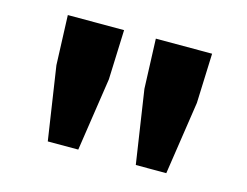

<svg xmlns="http://www.w3.org/2000/svg" viewBox="-64 -883 760 590"><g transform="rotate(15 315.5 -588.5)"><path d="M92 -626 86 -784H265L259 -626L224 -393H127ZM372 -626 366 -784H545L539 -626L504 -393H407Z"/></g></svg>

Font: Merged Yaku Han JP Black
Style: Regular
Weight: 900
Designer: Ryoko NISHIZUKA 西塚涼子 (kana, bopomofo & ideographs); Paul D. Hunt (Latin, Greek & Cyrillic); Sandoll Communications 산돌커뮤니
Foundry: Adobe
Version: Version 2.004